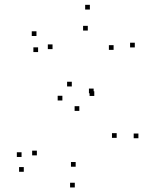

<svg xmlns="http://www.w3.org/2000/svg" viewBox="-20 -774 660 815"><path d="M567.5 -187.2V-207.2H547.5V-187.2ZM380.2 -366.7V-386.7H360.2V-366.7ZM377.5 -378V-398H357.5V-378ZM552.2 -572.7V-592.7H532.2V-572.7ZM361.5 -733.5V-753.5H341.5V-733.5ZM134.8 -621.2V-641.2H114.8V-621.2ZM141.7 -553V-573H121.7V-553ZM203 -565.5V-585.5H183V-565.5ZM352.7 -644.3V-664.3H332.7V-644.3ZM462.2 -562.3V-582.3H442.2V-562.3ZM284.8 -407V-427H264.8V-407ZM244.8 -347.5V-367.5H224.8V-347.5ZM316.7 -303.3V-323.3H296.7V-303.3ZM475.3 -188.8V-208.8H455.3V-188.8ZM301.2 -66.3V-86.3H281.2V-66.3ZM136.5 -114.5V-134.5H116.5V-114.5ZM71.5 -107.7V-127.7H51.5V-107.7ZM81 -44.8V-64.8H61V-44.8ZM297.5 21.7V1.7H277.5V21.7Z"/></svg>

Font: Monaspace Radon Dots Var
Style: Regular
Weight: 400
Designer: Riley Cran and the Lettermatic Team
Version: Version 1.100 (Monaspace Radon Dots)